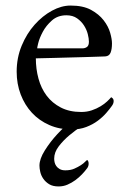

<svg xmlns="http://www.w3.org/2000/svg" viewBox="-20 -458 463 691"><path d="M219 -403Q188 -403 167 -384.5Q146 -366 134 -343.5Q122 -321 117.5 -302.5Q113 -284 114 -284H277Q286 -284 293 -289Q300 -294 300 -308Q300 -319 296 -335Q292 -351 282.5 -366Q273 -381 257.5 -392Q242 -403 219 -403ZM234 -438Q279 -438 307.5 -422.5Q336 -407 353 -385Q370 -363 376.5 -340Q383 -317 383 -302Q383 -281 378 -268.5Q373 -256 359 -255Q352 -255 331 -254Q310 -253 283.5 -252.5Q257 -252 227.5 -251Q198 -250 172.5 -249.5Q147 -249 129.5 -248.5Q112 -248 109 -248Q109 -210 118.5 -175Q128 -140 148 -113.5Q168 -87 199 -71Q230 -55 272 -55Q293 -55 310.5 -61Q328 -67 342 -75.5Q356 -84 365.5 -93Q375 -102 380 -108Q381 -108 385 -104.5Q389 -101 389 -94Q389 -85 382 -76Q375 -66 362.5 -51.5Q350 -37 332 -23.5Q314 -10 290.5 -1Q267 8 238 8Q194 8 157.5 -8Q121 -24 95 -52Q69 -80 54.5 -118Q40 -156 40 -200Q40 -250 58 -293.5Q76 -337 104.5 -369Q133 -401 167 -419.5Q201 -438 234 -438ZM301 -24Q293 -16 272 -2.5Q251 11 229.5 29Q208 47 191.5 68.5Q175 90 175 113Q175 119 176.5 126Q178 133 182.5 139.5Q187 146 195 150.5Q203 155 215 155Q234 155 247.5 149Q261 143 271 136.5Q281 130 286.5 124Q292 118 294 118Q295 118 297 121.5Q299 125 299 131Q299 140 294 147Q286 158 275 169.5Q264 181 251 190.5Q238 200 223 206.5Q208 213 191 213Q170 213 157 205Q144 197 136 185.5Q128 174 125 161Q122 148 122 138Q122 114 141.5 83Q161 52 186.5 24.5Q212 -3 237 -22Q262 -41 272 -41Q285 -41 297.5 -37Q310 -33 301 -24Z"/></svg>

Font: Vermiglione
Style: Regular
Weight: 400
Version: Version 1.000